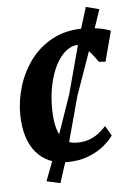

<svg xmlns="http://www.w3.org/2000/svg" viewBox="-54 -698 570 839"><g transform="rotate(-5 231.0 -279.0)"><path d="M213.5 10Q128.5 10 79 -48Q29.5 -106 28 -215.5Q27.5 -276 46.2 -337.8Q65 -399.5 103 -451Q141 -502.5 199 -534Q257 -565.5 334 -565.5Q363 -565.5 397 -560.5Q431 -555.5 454.5 -545L419.5 -412.5L390.5 -414.5Q379 -431.5 363.8 -450.5Q348.5 -469.5 333 -482.8Q317.5 -496 305 -496Q278.5 -496 253.5 -476.2Q228.5 -456.5 209.2 -420Q190 -383.5 179 -333.2Q168 -283 169 -222.5Q170 -169.5 181 -135.8Q192 -102 212.5 -86.5Q233 -71 264 -71Q294.5 -71 317.8 -79.2Q341 -87.5 359.2 -101.5Q377.5 -115.5 393 -132.5L418.5 -89Q405.5 -69.5 378 -46.2Q350.5 -23 309.2 -6.5Q268 10 213.5 10ZM177 99 117 85.5 160 -27.5 249 -284.5 317 -537.5 354.5 -658.5 412.5 -643.5 374 -529 284 -274.5 214 -16Z"/></g></svg>

Font: Merriweather 24pt
Style: Bold Italic
Weight: 700
Italic angle: -7.8°
Designer: Eben Sorkin
Foundry: Eben Sorkin
Version: Version 2.101